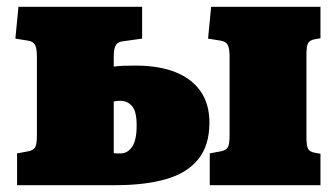

<svg xmlns="http://www.w3.org/2000/svg" viewBox="-20 -542 983 562"><path d="M30 0V-93L62 -99Q78 -102 83 -111Q88 -120 88 -146V-376Q88 -402 82 -411.5Q76 -421 62 -423L25 -429L34 -522H396V-429L346 -422Q327 -421 320 -411Q313 -401 313 -379V-347Q327 -349 342 -349.5Q357 -350 377 -350Q445 -350 493 -331Q541 -312 567 -275Q593 -238 593 -183Q593 -116 560 -75.5Q527 -35 465.5 -17.5Q404 0 319 0ZM334 -93Q353 -93 366.5 -112Q380 -131 380 -175Q380 -216 366.5 -231.5Q353 -247 332 -247Q328 -247 323 -246.5Q318 -246 313 -245V-94Q317 -93 322 -93Q327 -93 334 -93ZM594 0V-93L626 -99Q642 -102 647 -111Q652 -120 652 -146V-376Q652 -402 646 -411.5Q640 -421 626 -423L589 -429L598 -522H918V-430L901 -427Q885 -424 881 -414Q877 -404 877 -383V-139Q877 -118 881 -108Q885 -98 901 -95L918 -92V0Z"/></svg>

Font: Literata Black
Style: Regular
Weight: 900
Designer: Latin by Veronika Burian and Jose Scaglione. Greek by Irene Vlachou. Cyrillic by Vera Evstafieva.
Foundry: TypeTogether
Version: Version 3.103;gftools[0.9.29]